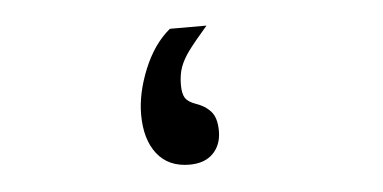

<svg xmlns="http://www.w3.org/2000/svg" viewBox="-31 -283 662 332"><g transform="rotate(-5 300.0 -117.5)"><path d="M210.5 -92.5Q210.5 -129.5 227.5 -171Q244.5 -212.5 273 -236H336.5Q314 -210 303.5 -195.8Q293 -181.5 288.2 -168.2Q283.5 -155 283.5 -137.5Q283.5 -122.5 288.2 -115Q293 -107.5 306 -103Q322.5 -97.5 332.2 -86.5Q342 -75.5 342 -52.5Q342 -28.5 327.5 -13.8Q313 1 286.5 1Q250 1 230.2 -24.2Q210.5 -49.5 210.5 -92.5Z"/></g></svg>

Font: JuliaMono
Style: Bold
Weight: 700
Monospace: yes
Designer: cormullion
Foundry: corm
Version: Version 0.055; ttfautohint (v1.8.4)